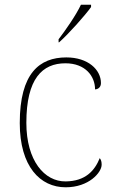

<svg xmlns="http://www.w3.org/2000/svg" viewBox="-20 -786 488 816"><path d="M229 -619V-606H231C272 -642 342 -721 367 -756V-766H324C303 -721 258 -657 229 -619ZM259 10C358 10 412 -53 412 -86C412 -98 410 -106 404 -114C382 -60 343 -16 259 -15C169 -14 92 -103 92 -264C92 -452 160 -517 258 -517C343 -517 384 -462 384 -406C399 -407 409 -417 409 -433C409 -490 354 -542 262 -542C148 -542 64 -475 64 -263C64 -78 151 10 259 10Z"/></svg>

Font: Noto Serif Georgian Thin
Style: Regular
Weight: 100
Designer: Monotype Design Team, Akaki Razmadze
Foundry: Google LLC
Version: Version 2.003